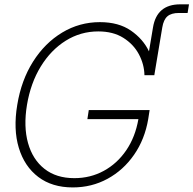

<svg xmlns="http://www.w3.org/2000/svg" viewBox="-20 -838 875 869"><path d="M309.6 10.3Q215.8 10.3 153.3 -37.1Q90.8 -84.5 65.2 -168.7Q39.6 -252.9 58.1 -363.3Q76.2 -474.6 129.6 -559.1Q183.1 -643.6 261.5 -690.7Q339.8 -737.8 432.1 -737.8Q517.1 -737.8 572.5 -699.5Q627.9 -661.1 654.3 -605.5L672.4 -713.4Q689.5 -818.4 795.9 -818.4H835.4L829.1 -779.3H789.6Q755.4 -779.3 737.8 -764.2Q720.2 -749 714.4 -713.4L678.7 -499.5Q678.7 -498.5 678.7 -497.6H633.8Q632.8 -546.9 608.6 -592.3Q584.5 -637.7 538.3 -666.7Q492.2 -695.8 424.8 -695.8Q344.7 -695.8 277.6 -653.8Q210.4 -611.8 164.6 -537.1Q118.7 -462.4 102.1 -363.3Q85.9 -265.1 106.9 -190.4Q127.9 -115.7 181.4 -73.7Q234.9 -31.7 316.4 -31.7Q389.2 -31.7 449.7 -64.7Q510.3 -97.7 551.3 -157.7Q592.3 -217.8 606.4 -298.8H375.5L381.8 -339.8H657.2L650.9 -299.3Q635.3 -207.5 586.9 -137.7Q538.6 -67.9 466.8 -28.8Q395 10.3 309.6 10.3Z"/></svg>

Font: Inter Display Extra Light
Style: Italic
Weight: 200
Italic angle: -9.39999°
Designer: Rasmus Andersson
Foundry: rsms
Version: Version 4.000;git-4fc901f